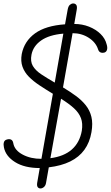

<svg xmlns="http://www.w3.org/2000/svg" viewBox="-33 -948 624 1082"><path d="M195 114Q185.5 114 179.8 106.8Q174 99.5 176.5 82.5L191 -1Q105.5 -1 52 -34.5Q-1.5 -68 -11 -118Q-14.5 -134 -11 -146.2Q-7.5 -158.5 6.5 -162Q20 -166 29.8 -161Q39.5 -156 42 -140.5Q49 -101 94.8 -76.8Q140.5 -52.5 200.5 -53L265 -419.5Q224.5 -444 189.8 -467Q155 -490 130 -515.2Q105 -540.5 93.8 -571.8Q82.5 -603 89.5 -643.5Q104 -716 164.2 -759.8Q224.5 -803.5 333.5 -811L348.5 -894.5Q352 -913.5 361 -921Q370 -928.5 379.5 -928.5Q391 -928.5 397 -920Q403 -911.5 399 -891L385.5 -813Q430 -813 468.5 -797.8Q507 -782.5 533.5 -756.8Q560 -731 568 -698Q573.5 -680.5 570.2 -668.2Q567 -656 556 -652Q542.5 -648.5 533.2 -652.8Q524 -657 520 -669Q507.5 -709 467.2 -735Q427 -761 376 -761L322 -455.5Q362 -431.5 395 -407.2Q428 -383 450.8 -354.2Q473.5 -325.5 482.2 -289Q491 -252.5 482.5 -203.5Q472.5 -145 442.5 -103.8Q412.5 -62.5 362.5 -38Q312.5 -13.5 242 -5L226.5 82.5Q224 98 214.5 106Q205 114 195 114ZM144.5 -640Q137 -602 152 -576.5Q167 -551 199.2 -529.5Q231.5 -508 275.5 -482.5L324 -758.5Q244 -751.5 199 -720Q154 -688.5 144.5 -640ZM251 -56.5Q327.5 -66.5 371.8 -105.5Q416 -144.5 428 -211Q434.5 -252.5 423.2 -282.2Q412 -312 384 -337.8Q356 -363.5 311 -391.5Z"/></svg>

Font: Edu VIC WA NT Hand Pre
Style: Regular
Weight: 400
Designer: Tina and Corey Anderson, Eben Sorkin, Mirko Velimirovic
Foundry: Google for Education
Version: Version 1.000